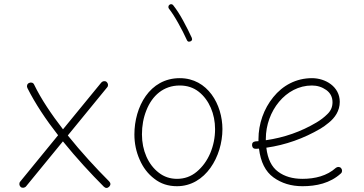

<svg xmlns="http://www.w3.org/2000/svg" viewBox="-20 -880 1738 918"><path d="M79.1 14.2C86.4 20 98.1 18.6 104.5 11.2L280.8 -204.1C345.2 -124.5 414.6 -49.3 476.6 12.7C484.9 20.5 493.7 20.5 502 12.7C509.8 4.4 509.8 -4.4 502 -12.7C439.5 -75.2 368.7 -151.9 304.2 -232.4L492.7 -462.9C499 -470.2 497.1 -481.9 489.7 -488.3C482.4 -494.6 470.7 -492.7 464.4 -485.4L281.2 -261.7C226.6 -332.5 176.8 -405.8 143.1 -475.6C139.2 -484.9 128.4 -487.8 119.1 -483.4C109.9 -479.5 106.4 -468.8 110.8 -459.5C147.9 -385.3 199.7 -307.6 257.8 -233.4L76.2 -11.2C70.3 -3.9 71.8 7.8 79.1 14.2Z M839.4 -506.3C695.3 -506.3 622.6 -368.7 622.6 -237.3C622.6 -194.8 630.9 -154.8 647.5 -117.2C663.6 -79.6 687 -48.8 717.8 -25.4C748 -1.5 784.2 10.3 826.2 10.3C962.9 10.3 1043.5 -132.3 1043.5 -262.7C1043.5 -379.4 973.6 -506.3 839.4 -506.3ZM839.4 -471.2C874.5 -471.2 904.8 -461.4 930.2 -441.4C980.5 -401.9 1008.3 -334.5 1008.3 -262.7C1008.3 -222.2 1000.5 -184.1 985.4 -147.9C969.7 -111.3 948.2 -82 920.9 -59.1C893.6 -36.1 861.8 -24.9 826.2 -24.9C793.5 -24.9 764.2 -34.7 739.3 -54.2C688.5 -92.8 658.7 -160.6 658.7 -237.3C658.7 -278.3 665.5 -316.4 679.7 -352.1C707.5 -422.9 761.7 -471.2 839.4 -471.2ZM790 -856.9C784.7 -852.5 785.2 -847.7 785.2 -845.7C785.2 -843.3 786.1 -840.8 787.6 -838.9C801.3 -821.3 816.4 -797.9 832.5 -769C848.6 -740.2 862.3 -713.4 873.5 -688.5C876 -683.1 879.4 -680.7 883.8 -680.7C885.7 -680.7 888.2 -681.2 890.6 -682.1C896 -684.6 898.4 -688 898.4 -692.4C898.4 -694.3 897.9 -696.8 897 -699.2C885.7 -724.1 871.6 -752 855.5 -781.7C839.4 -811.5 823.2 -835.9 808.1 -855C803.7 -860.4 798.8 -859.9 797.4 -859.9C794.9 -859.9 792.5 -858.9 790 -856.9Z M1609.9 -50.8C1617.2 -57.1 1617.2 -68.8 1610.8 -76.2C1604.5 -83.5 1592.8 -83.5 1585.4 -77.1C1543.9 -39.6 1486.8 -24.9 1426.3 -24.9C1379.4 -24.9 1340.3 -36.1 1309.6 -59.1C1278.8 -81.5 1259.8 -119.6 1253.4 -173.8C1345.7 -187 1432.1 -217.8 1512.7 -265.1C1524.9 -272.5 1538.1 -281.7 1552.2 -293.5C1581.1 -316.9 1604.5 -349.6 1604.5 -393.1C1604.5 -465.8 1536.1 -506.3 1471.7 -506.3C1395.5 -506.3 1331.5 -471.2 1286.6 -415.5C1241.2 -359.9 1215.8 -287.6 1215.8 -214.8V-205.1C1211.4 -204.6 1206.5 -204.6 1201.7 -204.1C1189.9 -202.6 1184.6 -196.3 1185.1 -185.1C1186.5 -173.3 1192.9 -168 1204.1 -168.5C1209 -168.9 1213.9 -168.9 1218.3 -169.4C1226.1 -105.5 1249 -59.6 1287.6 -31.7C1326.2 -3.9 1372.1 10.3 1426.3 10.3C1492.2 10.3 1558.6 -3.9 1609.9 -50.8ZM1471.2 -471.2C1497.1 -471.2 1520 -463.9 1540 -449.7C1560.1 -435.1 1569.8 -415.5 1569.8 -391.1C1569.8 -369.1 1562 -350.6 1545.9 -335C1529.8 -318.8 1512.2 -305.7 1493.2 -294.4C1419.4 -250.5 1338.9 -222.2 1251 -209.5V-216.3C1251 -347.7 1345.7 -471.2 1471.2 -471.2Z"/></svg>

Font: Mikhak ExtraLight
Style: Regular
Weight: 200
Designer: Amin Abedi
Version: Version 3.2